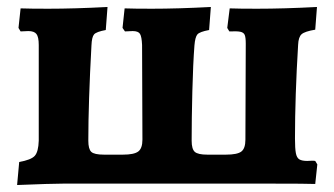

<svg xmlns="http://www.w3.org/2000/svg" viewBox="-20 -526 957 550"><path d="M35 -62Q69 -68 79.5 -79.5Q90 -91 91 -123V-397Q91 -420 84.5 -428.5Q78 -437 61 -437L39 -436L33 -446L39 -502Q66 -501 118 -501Q193 -501 288 -506L283 -440Q256 -435 249.5 -427.5Q243 -420 242 -396Q233 -232 233 -123Q233 -99 241.5 -91Q250 -83 278 -83H332Q364 -83 376 -92Q388 -101 388 -126L387 -397Q386 -421 381 -429Q376 -437 360 -437L338 -436L331 -446L337 -502Q363 -501 415 -501Q489 -501 584 -506L579 -440Q552 -435 545.5 -427.5Q539 -420 537 -396Q533 -344 531 -264.5Q529 -185 529 -123Q529 -99 538 -91Q547 -83 574 -83H627Q660 -83 671.5 -92Q683 -101 683 -126L684 -401Q684 -419 681 -426Q678 -433 668.5 -435Q659 -437 637 -436L631 -446L638 -502Q664 -501 716 -501Q793 -501 888 -506L883 -441Q853 -436 844 -428Q835 -420 834 -398Q825 -250 825 -129Q825 -101 827.5 -87.5Q830 -74 837.5 -69.5Q845 -65 860 -65Q864 -65 871 -65.5Q878 -66 883 -65L889 -55L883 1Q859 0 758 0H161L111 1L29 4Z"/></svg>

Font: Alegreya SC ExtraBold
Style: Regular
Weight: 800
Designer: Juan Pablo del Peral
Foundry: Huerta Tipografica
Version: Version 2.007; ttfautohint (v1.6)